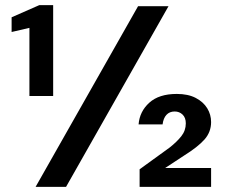

<svg xmlns="http://www.w3.org/2000/svg" viewBox="-20 -724 876 744"><path d="M94 -352V-616L25 -600V-657L132 -704H186V-352ZM118 0 515 -700H633L236 0ZM521 0V-68L637 -152Q665 -174 682.5 -196Q700 -218 700 -246Q700 -268 687.5 -280Q675 -292 657 -292Q637 -292 625 -279Q613 -266 610 -242H517Q521 -292 558.5 -326Q596 -360 665 -360Q709 -360 738.5 -344.5Q768 -329 783 -304.5Q798 -280 798 -251Q798 -212 772 -183Q746 -154 693 -121L620 -73H798V0Z"/></svg>

Font: DM Sans 9pt
Style: Semibold
Weight: 600
Designer: Colophon Foundry, Jonny Pinhorn
Foundry: Colophon Foundry
Version: Version 4.004;gftools[0.9.30]